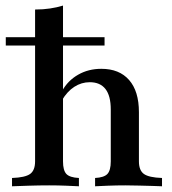

<svg xmlns="http://www.w3.org/2000/svg" viewBox="-21 -651 600 671"><path d="M21 0V-29Q66.9 -30.6 84.3 -43.1Q101.6 -55.6 101.6 -87.1V-617.7Q129.8 -617.7 154 -621.4Q178.2 -625 199.2 -631.5V-87.1Q199.2 -55.6 210.9 -43.1Q222.6 -30.6 254.8 -29V0Q238.7 -0.8 210.1 -2Q181.5 -3.2 150.8 -3.2Q116.1 -3.2 79 -2Q41.9 -0.8 21 0ZM311.3 0V-29Q342.7 -30.6 354.4 -43.1Q366.1 -55.6 366.1 -87.1V-268.5Q366.1 -316.1 347.6 -339.9Q329 -363.7 292.7 -363.7Q263.7 -363.7 238.7 -347.6Q213.7 -331.5 195.2 -300L196 -333.1Q216.1 -369.4 252 -389.9Q287.9 -410.5 333.1 -410.5Q396 -410.5 430.2 -371.4Q464.5 -332.3 464.5 -258.9V-87.1Q464.5 -55.6 481.9 -43.1Q499.2 -30.6 545.2 -29V0Q533.1 -0.8 511.7 -1.2Q490.3 -1.6 465.7 -2.4Q441.1 -3.2 417.7 -3.2Q386.3 -3.2 356 -2Q325.8 -0.8 311.3 0ZM-0.8 -491.9V-521H344.4V-491.9Z"/></svg>

Font: Playfair SemiBold
Style: Regular
Weight: 600
Designer: Claus Eggers Sørensen
Foundry: Claus Eggers Sørensen
Version: Version 2.001;gftools[0.9.30]